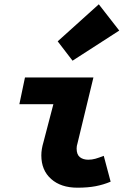

<svg xmlns="http://www.w3.org/2000/svg" viewBox="-20 -860 640 892"><path d="M340 12Q263 12 217.5 -28.5Q172 -69 172 -138Q172 -153 174.5 -168Q177 -183 182 -200L228 -376H70L96 -500H414L340 -194Q338 -188 337 -182Q336 -176 336 -170Q336 -142 351 -130Q366 -118 390 -118Q407 -118 423 -122.5Q439 -127 462 -136L494 -16Q461 -2 424.5 5Q388 12 340 12ZM317 -578 248 -668 439 -840 534 -718Z"/></svg>

Font: Source Code Pro Black
Style: Italic
Weight: 900
Italic angle: -11°
Monospace: yes
Designer: Paul D. Hunt, Teo Tuominen
Foundry: Adobe Systems Incorporated
Version: Version 1.050;PS 1.000;hotconv 16.6.51;makeotf.lib2.5.65220